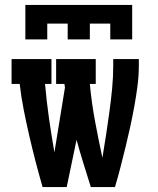

<svg xmlns="http://www.w3.org/2000/svg" viewBox="-20 -760 640 780"><path d="M153 0Q138 -52 124.5 -104Q111 -156 99 -208Q87 -260 76.5 -313Q66 -366 60 -419H27V-520H189V-419H163Q169 -349 179 -279.5Q189 -210 201 -141L244 -405Q243 -408 242.5 -412Q242 -416 242 -419H208V-520H369V-419H345Q352 -343 366 -268Q380 -193 396 -119Q404 -166 411 -212.5Q418 -259 424.5 -306Q431 -353 435.5 -400Q440 -447 440 -494V-520H544V-494Q544 -452 538.5 -410Q533 -368 525.5 -327Q518 -286 509 -244.5Q500 -203 490 -162.5Q480 -122 469.5 -81Q459 -40 447 0H349Q334 -48 319 -96Q304 -144 291 -192L251 0ZM83 -600V-740H517V-600H428V-664H345V-600H255V-664H172V-600Z"/></svg>

Font: Iosevka HT Extended
Style: Bold
Weight: 700
Width: 7
Monospace: yes
Designer: Belleve Invis
Foundry: Belleve Invis
Version: Version 32.3.0; ttfautohint (v1.8.4)